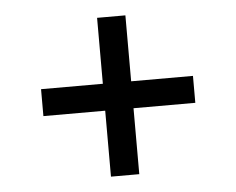

<svg xmlns="http://www.w3.org/2000/svg" viewBox="-41 -607 681 554"><g transform="rotate(-5 300.0 -330.0)"><path d="M259 -100V-291H80V-369H259V-560H341V-369H520V-291H341V-100Z"/></g></svg>

Font: Source Code Pro Semibold
Style: Italic
Weight: 600
Italic angle: -11°
Monospace: yes
Designer: Paul D. Hunt, Teo Tuominen
Foundry: Adobe Systems Incorporated
Version: Version 1.050;PS 1.000;hotconv 16.6.51;makeotf.lib2.5.65220